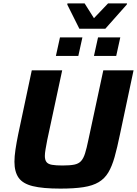

<svg xmlns="http://www.w3.org/2000/svg" viewBox="-20 -1102 806 1130"><path d="M335 8Q232 8 173 -6.5Q114 -21 89.5 -56Q65 -91 65 -150Q65 -181 71 -221.5Q77 -262 87 -311L167 -688H346L258 -278Q252 -246 248 -223Q244 -200 244 -184Q244 -161 253.5 -148.5Q263 -136 286 -132Q309 -128 348 -128Q391 -128 416.5 -133Q442 -138 456.5 -153.5Q471 -169 480.5 -199Q490 -229 500 -278L588 -688H766L686 -311Q670 -233 654.5 -178Q639 -123 617.5 -87Q596 -51 561 -30Q526 -9 471.5 -0.5Q417 8 335 8ZM533 -773 557 -882H688L664 -773ZM309 -773 333 -882H465L441 -773ZM447 -933 376 -1075 377 -1082H478L533 -995L616 -1082H728L726 -1075L600 -933Z"/></svg>

Font: Saira SemiExpanded
Style: Bold Italic
Weight: 700
Width: 6
Italic angle: -12°
Designer: Hector Gatti with collaboration of the Omnibus-Type team
Foundry: Omnibus-Type
Version: Version 1.101